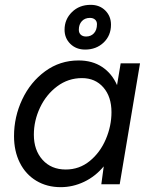

<svg xmlns="http://www.w3.org/2000/svg" viewBox="-20 -762 627 794"><path d="M409 -74Q374 -32 327.5 -10Q281 12 231 12Q174 12 130 -14.5Q86 -41 62 -89Q38 -137 38 -199Q38 -279 72 -351Q106 -423 167 -467.5Q228 -512 305 -512Q362 -512 402.5 -485Q443 -458 464 -410L479 -500H559L475 0H399ZM252 -61Q308 -61 351 -96Q394 -131 417.5 -186Q441 -241 441 -298Q441 -362 407.5 -400.5Q374 -439 319 -439Q262 -439 216.5 -405Q171 -371 145.5 -317Q120 -263 120 -205Q120 -141 156 -101Q192 -61 252 -61ZM247 -639Q247 -682 277.5 -712Q308 -742 355 -742Q392 -742 415.5 -718.5Q439 -695 439 -660Q439 -615 408.5 -586Q378 -557 332 -557Q295 -557 271 -580.5Q247 -604 247 -639ZM336 -611Q356 -611 368.5 -624.5Q381 -638 381 -662Q381 -674 373 -681Q365 -688 352 -688Q331 -688 318.5 -674.5Q306 -661 306 -639Q306 -626 314 -618.5Q322 -611 336 -611Z"/></svg>

Font: Oak Sans
Style: Italic
Weight: 400
Italic angle: -9.49998°
Foundry: Erik Kennedy, Walven
Version: Version 1.000